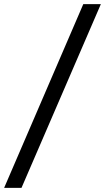

<svg xmlns="http://www.w3.org/2000/svg" viewBox="-81 -826 508 929"><path d="M322 -806H407L23 83H-61Z"/></svg>

Font: Bitter Pro SemiBold
Style: Italic
Weight: 600
Italic angle: -9°
Designer: Sol Matas, and Bitter project Authors
Foundry: Sol Matas
Version: Version 1.010